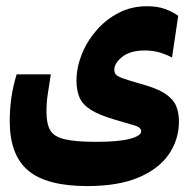

<svg xmlns="http://www.w3.org/2000/svg" viewBox="-20 -427 626 625"><path d="M264.2 178.7Q131.8 178.7 71.8 128.2Q11.7 77.6 11.7 -32.7Q11.7 -70.3 16.8 -107.7Q22 -145 34.2 -185.1H145.5Q139.2 -143.6 135.3 -119.4Q131.3 -95.2 131.3 -62Q131.3 -24.9 143.1 -3.7Q154.8 17.6 189.7 26.1Q224.6 34.7 293.5 34.7Q366.2 34.7 402.8 24.9Q439.5 15.1 439.5 0.5Q439.5 -12.2 419.2 -18.3Q398.9 -24.4 353.5 -37.6Q301.8 -52.7 274.9 -70.1Q248 -87.4 238.5 -110.4Q229 -133.3 229 -164.6Q229 -206.5 245.8 -249.3Q262.7 -292 293.5 -327.6Q324.2 -363.3 366 -385Q407.7 -406.7 458 -406.7Q491.7 -406.7 516.1 -398.2Q540.5 -389.6 560.1 -375.5L540 -239.7Q522.9 -249 500.5 -255.9Q478 -262.7 451.7 -262.7Q404.3 -262.7 378.2 -242.2Q352.1 -221.7 352.1 -199.7Q352.1 -190.4 357.4 -184.3Q362.8 -178.2 381.1 -171.6Q399.4 -165 439 -153.8Q491.2 -139.6 517.6 -122.1Q543.9 -104.5 553.2 -82.3Q562.5 -60.1 562.5 -31.7Q562.5 26.4 530.3 74.2Q498 122.1 431.9 150.4Q365.7 178.7 264.2 178.7Z"/></svg>

Font: Cascadia Code PL
Style: Bold
Weight: 700
Monospace: yes
Designer: Aaron Bell
Foundry: Saja Typeworks
Version: Version 2404.023; ttfautohint (v1.8.4)